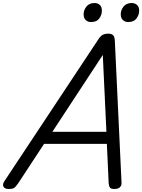

<svg xmlns="http://www.w3.org/2000/svg" viewBox="-72 -1238 942 1272"><path d="M-15 14Q-41 14 -49 -1.5Q-57 -17 -42 -39L578 -975Q592 -998 607 -1006.5Q622 -1015 646 -1015Q665 -1015 676.5 -1005.5Q688 -996 689 -964L733 -31Q735 -11 723.5 1.5Q712 14 686 14Q664 14 657 5.5Q650 -3 648 -23L636 -285H220L50 -26Q32 0 21.5 7Q11 14 -15 14ZM275 -365H633L609 -874ZM531 -1092Q510 -1092 496 -1105Q482 -1118 482 -1144Q482 -1171 500.5 -1194.5Q519 -1218 555 -1218Q575 -1218 589 -1205.5Q603 -1193 603 -1167Q603 -1140 586 -1116Q569 -1092 531 -1092ZM777 -1092Q757 -1092 742.5 -1105Q728 -1118 728 -1144Q728 -1171 746.5 -1194.5Q765 -1218 801 -1218Q821 -1218 835.5 -1205.5Q850 -1193 850 -1167Q850 -1140 832.5 -1116Q815 -1092 777 -1092Z"/></svg>

Font: Playwrite AU VIC
Style: Regular
Weight: 400
Designer: Veronika Burian, José Scaglione
Foundry: TypeTogether
Version: Version 1.002